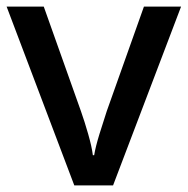

<svg xmlns="http://www.w3.org/2000/svg" viewBox="-20 -559 566 579"><path d="M204 0 0 -539H112L224 -224Q235 -193 246 -154.5Q257 -116 260 -91H264Q268 -116 280 -155Q292 -194 302 -224L414 -539H526L321 0Z"/></svg>

Font: Noto Sans Ethiopic Medium
Style: Regular
Weight: 500
Designer: Monotype Design Team
Foundry: Monotype Imaging Inc.
Version: Version 2.102; ttfautohint (v1.8.4.7-5d5b)